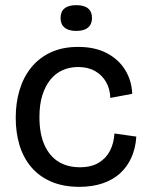

<svg xmlns="http://www.w3.org/2000/svg" viewBox="-20 -712 572 745"><path d="M288 13Q225 13 178 -7.5Q131 -28 100.5 -64.5Q70 -101 55.5 -149.5Q41 -198 41 -255Q41 -313 56 -363Q71 -413 101.5 -450.5Q132 -488 177.5 -509Q223 -530 283 -530Q349 -530 395 -505.5Q441 -481 466 -440Q491 -399 493 -348L408 -332Q407 -367 391.5 -394Q376 -421 348.5 -436.5Q321 -452 283 -452Q251 -452 223.5 -440Q196 -428 176 -403.5Q156 -379 144.5 -343Q133 -307 133 -258Q133 -193 152.5 -149.5Q172 -106 207 -84.5Q242 -63 290 -63Q334 -63 363 -80.5Q392 -98 407 -127.5Q422 -157 424 -194L509 -182Q506 -137 490 -101Q474 -65 446 -39.5Q418 -14 378 -0.5Q338 13 288 13ZM276 -592Q246 -592 230.5 -605Q215 -618 215 -642Q215 -667 230.5 -679.5Q246 -692 276 -692Q306 -692 321.5 -679.5Q337 -667 337 -642Q337 -618 321.5 -605Q306 -592 276 -592Z"/></svg>

Font: Bricolage Grotesque 60pt
Style: Regular
Weight: 400
Version: Version 1.001;gftools[0.9.33.dev8+g029e19f]